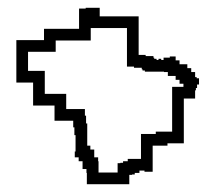

<svg xmlns="http://www.w3.org/2000/svg" viewBox="-20 -507 550 493"><path d="M22 -295H65V-236H120V-197H168V-180H171V-160H174V-118H172V-103H182V-93H192V-73H202V-63H203V-34H312V-53V-58H319V-59H326V-63H338V-69H351V-66H372V-133H410V-139H452V-254H481V-275H483V-281H486V-290H491V-306H485V-309H481V-322H471V-332H461V-342H441V-352H431V-362H416V-359H400V-353H394V-356H387V-353H382V-356H376V-359H374V-363H354V-366H336V-465H236V-487H200V-485H183V-433H93V-404H22ZM352 -323H401V-322H411V-312H431V-302H441V-292H451V-284H422V-169H380V-163H342V-99H308V-93H296V-89H289V-88H282V-64H233V-93H232V-103H222V-123H212V-133H204V-190H201V-210H198V-227H150V-266H95V-325H52V-374H123V-403H213V-435H306V-336H324V-333H344V-329H346V-326H352Z"/></svg>

Font: Camosport
Style: Oln
Weight: 400
Version: Version 001.000